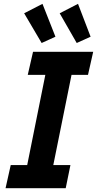

<svg xmlns="http://www.w3.org/2000/svg" viewBox="-20 -993 512 1013"><path d="M36.6 -122.1H123.5L219.2 -598.1H126.5L154.3 -719.7H471.7L444.3 -598.1H357.4L261.2 -122.1H351.6L326.7 0H9.3ZM107.4 -922.9 204.1 -972.7 272.5 -799.3 199.7 -766.1ZM294.9 -922.9 391.6 -972.7 458 -799.3 384.8 -766.1Z"/></svg>

Font: Reddit Sans Fudge
Style: Bold
Weight: 700
Italic angle: -11.25°
Designer: Stephen Hutchings
Version: Version 1.013